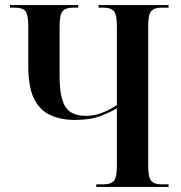

<svg xmlns="http://www.w3.org/2000/svg" viewBox="-20 -734 709 754"><path d="M358 0V-10H386Q415 -10 427 -23.5Q439 -37 439 -82V-309Q415 -294 375 -278.5Q335 -263 275 -263Q218 -263 176.5 -282.5Q135 -302 113 -348Q91 -394 91 -474V-632Q91 -677 79.5 -690.5Q68 -704 39 -704H19V-714H287V-704H267Q239 -704 226.5 -690.5Q214 -677 214 -632V-435Q214 -351 236.5 -315Q259 -279 318 -279Q352 -279 383.5 -292Q415 -305 439 -321V-632Q439 -677 427 -690.5Q415 -704 386 -704H367V-714H642V-704H614Q586 -704 574 -690.5Q562 -677 562 -633V-83Q562 -37 574 -23.5Q586 -10 614 -10H642V0Z"/></svg>

Font: Noto Serif Display Condensed SemiBold
Style: Regular
Weight: 600
Width: 3
Designer: Monotype Design Team
Foundry: Monotype Imaging Inc.
Version: Version 2.009